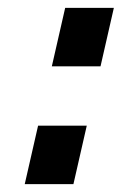

<svg xmlns="http://www.w3.org/2000/svg" viewBox="-20 -469 310 489"><path d="M146 -449H270L236 -300H112ZM77 -149H201L167 0H43Z"/></svg>

Font: Panefresco 800wt
Style: Italic
Weight: 800
Foundry: Campivisivi & Chank Co
Version: Version 1.001